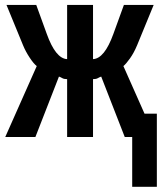

<svg xmlns="http://www.w3.org/2000/svg" viewBox="-20 -548 647 768"><path d="M248.5 -231.4Q235.8 -231.4 229.2 -235.4Q222.7 -239.3 215.8 -241.7L121.6 0H1L127 -283.7Q115.2 -292.5 98.9 -317.1Q82.5 -341.8 72.3 -366.7L5.9 -528.3H125L167 -412.6Q202.6 -313.5 248.5 -311.5V-528.3H352.1V-311.5Q397.9 -313.5 433.6 -412.6L475.6 -528.3H594.7L528.3 -366.7Q515.6 -336.4 500 -314.5Q484.4 -292.5 473.6 -283.7L558.1 -93.3H607.4V199.2H508.8V0H479L384.8 -241.7Q377.9 -239.3 371.3 -235.4Q364.7 -231.4 352.1 -231.4V0H248.5Z"/></svg>

Font: Liberation Mono
Style: Bold
Weight: 700
Monospace: yes
Designer: Steve Matteson
Foundry: Ascender Corporation
Version: Version 2.1.5